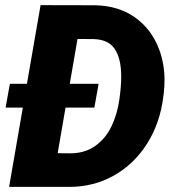

<svg xmlns="http://www.w3.org/2000/svg" viewBox="-20 -731 682 751"><path d="M15.6 0 69.3 -310.1H2L18.6 -403.3H85.4L138.7 -710.9L352.1 -710.4Q444.3 -708.5 508.8 -662.4Q573.2 -616.2 602.5 -537.6Q623.5 -481.9 623.5 -417Q623.5 -397.5 621.1 -371.6L618.7 -351.6Q605.5 -247.6 554.4 -167.7Q503.4 -87.9 424.6 -43.9Q345.7 0 251.5 0ZM205.6 -131.8 254.4 -131.3Q312 -131.3 352.5 -160.2Q393.1 -189 415.8 -236.3Q438.5 -283.7 446.8 -341.3Q454.1 -392.1 454.1 -431.6Q454.1 -467.3 447.5 -494.9Q440.9 -522.5 426.3 -543Q401.9 -576.2 346.7 -578.1L283.2 -578.6L252.9 -403.3H365.7L349.1 -310.1H236.3Z"/></svg>

Font: Mardoto Black
Style: Italic
Weight: 900
Italic angle: -12°
Designer: Christian Robertson, Vahan Hovhannisyan
Foundry: Google
Version: Version 1.000